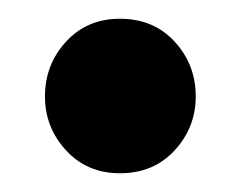

<svg xmlns="http://www.w3.org/2000/svg" viewBox="-20 -169 257 205"><path d="M189 -66Q189 -33 166.5 -8.5Q144 16 108 16Q73 16 50.5 -8.5Q28 -33 28 -66Q28 -100 50.5 -124.5Q73 -149 108 -149Q144 -149 166.5 -124.5Q189 -100 189 -66Z"/></svg>

Font: Fira Sans Extra Condensed SemiBold
Style: Regular
Weight: 600
Width: 1
Designer: Carrois Corporate & Edenspiekermann AG
Foundry: Carrois Corporate GbR & Edenspiekermann AG
Version: Version 4.203